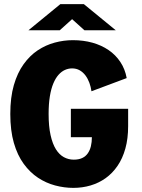

<svg xmlns="http://www.w3.org/2000/svg" viewBox="-20 -901 690 932"><path d="M336 11Q291.5 11 247.5 -0.8Q203.5 -12.5 164.5 -38.2Q125.5 -64 95 -105.8Q64.5 -147.5 47.2 -207.5Q30 -267.5 30 -348Q30 -428 47.2 -487.8Q64.5 -547.5 94.5 -589.2Q124.5 -631 163.2 -656.8Q202 -682.5 245.8 -694.2Q289.5 -706 334 -706Q384.5 -706 428.5 -693.8Q472.5 -681.5 507 -658Q541.5 -634.5 564.2 -600.2Q587 -566 595 -522L424 -458Q421 -479.5 413.8 -499.2Q406.5 -519 394.8 -534.8Q383 -550.5 366.8 -559.8Q350.5 -569 330 -569Q312 -569 295.2 -561.5Q278.5 -554 264 -537.8Q249.5 -521.5 238.8 -495.8Q228 -470 222 -433.2Q216 -396.5 216 -348Q216 -287.5 225.5 -245Q235 -202.5 251.5 -176.2Q268 -150 290.2 -138Q312.5 -126 338 -126Q362.5 -126 379.2 -134Q396 -142 406.2 -156.8Q416.5 -171.5 421.2 -191.2Q426 -211 426 -235H324V-373H602V-289Q602 -228 588.5 -179.8Q575 -131.5 550.5 -95.8Q526 -60 492.8 -36.2Q459.5 -12.5 419.8 -0.8Q380 11 336 11ZM118 -754 273 -881H387L542 -754H390L330 -808L270 -754Z"/></svg>

Font: Trispace Thin ExtraBold
Style: Regular
Weight: 800
Version: Version 1.210